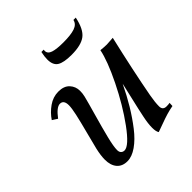

<svg xmlns="http://www.w3.org/2000/svg" viewBox="-191 -823 964 964"><g transform="rotate(-45 291.5 -340.5)"><path d="M366.7 -647Q418.9 -647 447.5 -656.7Q476.1 -666.5 481.4 -691.4H498Q483.9 -623 451.7 -598.4Q419.4 -573.7 351.1 -573.7Q295.9 -573.7 272 -588.6Q248 -603.5 248 -643.1Q248 -663.6 253.9 -691.4H270.5Q269.5 -685.5 269.5 -683.6Q269.5 -663.1 293.9 -655Q318.4 -647 366.7 -647ZM171.9 2.4Q135.7 2.4 116.2 -20.5Q96.7 -43.5 96.7 -83.5Q96.7 -113.3 106 -153.3Q111.8 -178.2 128.7 -242.4Q145.5 -306.6 154.1 -345.5Q162.6 -384.3 162.6 -404.3Q162.6 -441.9 135.7 -441.9Q111.3 -441.9 76.2 -395L48.8 -412.6Q69.8 -444.3 102.5 -467.5Q135.3 -490.7 173.3 -490.7Q212.9 -490.7 233.2 -468.8Q253.4 -446.8 253.4 -416Q253.4 -397 249 -379.4Q241.2 -347.7 220.9 -276.6Q200.7 -205.6 187.5 -152.6Q174.3 -99.6 174.3 -74.2Q174.3 -60.5 181.4 -53.5Q188.5 -46.4 199.7 -46.4Q231.4 -46.4 292.5 -129.9Q353.5 -213.4 405.5 -319.3Q457.5 -425.3 469.7 -488.3Q495.6 -485.4 513.2 -485.4L557.6 -488.3Q513.2 -297.4 486.3 -152.3Q478.5 -109.4 478.5 -80.6Q478.5 -53.7 505.4 -53.7Q519.5 -53.7 528.3 -55.7L527.3 -34.2Q502.9 -29.8 480.7 -23.2Q458.5 -16.6 428.5 -5.4Q398.4 5.9 386.2 9.8Q377.9 -2 377.9 -29.3Q377.9 -58.6 386.7 -100.1Q394 -136.2 410.4 -206.1Q426.8 -275.9 429.7 -290Q402.3 -232.9 372.6 -183.6Q342.8 -134.3 309.3 -91.1Q275.9 -47.9 240 -22.7Q204.1 2.4 171.9 2.4Z"/></g></svg>

Font: Flanker
Style: Italic
Weight: 400
Italic angle: -12°
Designer: Flanker
Version: Version 2.027